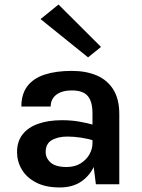

<svg xmlns="http://www.w3.org/2000/svg" viewBox="-20 -811 625 845"><path d="M402 0 387 -118V-313Q387 -364 366.2 -388.5Q345.5 -413 296 -413Q267.5 -413 246.8 -404.8Q226 -396.5 214.5 -380.5Q203 -364.5 203 -342H74Q74 -397 100.5 -431.8Q127 -466.5 176.8 -482.8Q226.5 -499 296 -499Q359 -499 406 -478.8Q453 -458.5 479 -416.5Q505 -374.5 505 -309V0ZM243 14Q180.5 14 138.8 -7.8Q97 -29.5 76 -65Q55 -100.5 55 -142Q55 -188 79.2 -219.2Q103.5 -250.5 148 -266.2Q192.5 -282 253 -282Q292.5 -282 327.8 -276Q363 -270 398 -260V-191Q370.5 -200 338 -205Q305.5 -210 277 -210Q235 -210 208 -194.2Q181 -178.5 181 -142Q181 -115 203 -95.5Q225 -76 273 -76Q309.5 -76 335 -92Q360.5 -108 373.8 -132Q387 -156 387 -180H415Q415 -127.5 395.8 -83.2Q376.5 -39 338.2 -12.5Q300 14 243 14ZM367.5 -558.5 158.5 -727 237.5 -791 424.5 -604.5Z"/></svg>

Font: Karla ExtraLight
Style: Bold
Weight: 700
Version: Version 2.001